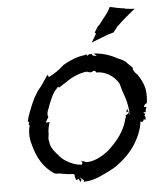

<svg xmlns="http://www.w3.org/2000/svg" viewBox="-57 -858 763 926"><g transform="rotate(-5 325.0 -395.5)"><path d="M67 -294C69 -294 70 -293 72 -292C72 -291 73 -291 73 -291C73 -291 72 -290 72 -289V-292C74 -291 74 -288 73 -285C73 -284 72 -283 71 -282C72 -280 73 -277 74 -273C75 -272 76 -272 77 -271C76 -271 74 -270 73 -270C67 -243 67 -212 76 -184C91 -121 122 -66 173 -34C181 -31 189 -31 198 -31C217 -27 240 -23 262 -23C276 -20 267 -8 272 -2C272 -1 273 -1 274 -1V6C274 9 286 5 287 2C287 2 288 1 288 1C288 1 288 2 288 2C291 15 296 19 297 17C297 14 302 8 301 7C301 7 300 7 299 6C297 2 294 -3 291 -6C299 1 318 14 312 17C311 18 309 18 309 19C335 19 360 13 385 3C415 -12 453 -26 482 -49C525 -80 562 -122 584 -168C596 -191 604 -216 608 -241C607 -242 607 -245 607 -246V-247C613 -242 622 -244 624 -253C624 -254 625 -255 625 -256C627 -255 630 -254 632 -254L634 -252H635C634 -253 634 -254 634 -255C636 -264 634 -271 630 -274C630 -275 632 -276 632 -277H633L634 -281C634 -283 635 -285 635 -287C635 -287 634 -287 634 -287C634 -286 633 -284 633 -282L630 -285C629 -287 627 -289 625 -290C628 -289 631 -289 633 -290C639 -290 641 -291 641 -291C640 -292 638 -294 636 -295C637 -295 638 -296 638 -297C643 -312 643 -314 643 -315C643 -315 643 -316 643 -316C643 -316 642 -315 642 -315C622 -309 637 -332 647 -332C651 -358 650 -383 646 -406C640 -429 629 -451 615 -472C600 -485 596 -495 592 -504C593 -505 596 -504 597 -504C590 -514 580 -523 570 -532C559 -545 549 -550 527 -559C493 -578 453 -591 413 -593L412 -592C416 -590 421 -586 424 -582C427 -578 422 -581 415 -582C413 -582 411 -583 409 -583C404 -585 405 -595 396 -591C396 -591 394 -592 394 -592C394 -592 395 -591 395 -591C393 -593 386 -590 381 -585H380V-586C378 -595 373 -591 369 -590H367V-589C331 -585 295 -570 263 -551C236 -526 214 -512 188 -499C185 -501 183 -507 182 -510H181C172 -497 162 -481 152 -467C140 -448 130 -443 122 -426C105 -401 92 -368 79 -334C74 -321 70 -307 67 -294ZM70 -278 71 -281C70 -280 69 -279 69 -278C69 -278 70 -278 71 -278ZM72 -283 73 -289C73 -288 71 -286 72 -283ZM156 -287C156 -286 157 -285 157 -284H158C157 -285 157 -286 157 -287L158 -291C160 -294 167 -306 168 -306C158 -326 174 -347 181 -372C189 -392 198 -411 209 -428C215 -435 221 -441 227 -448C229 -446 231 -445 233 -444C243 -450 251 -457 268 -467C300 -490 338 -506 373 -509C373 -509 372 -508 373 -508H374C372 -506 370 -503 368 -501V-500C368 -500 372 -505 374 -508C384 -507 381 -502 390 -505V-504C390 -502 400 -507 407 -511C407 -508 418 -508 416 -501C456 -501 483 -484 503 -465C509 -459 514 -452 519 -446C529 -432 529 -411 540 -385C550 -359 557 -328 559 -300H561C560 -299 559 -299 559 -298L558 -297C558 -292 559 -287 559 -282C558 -286 556 -289 555 -294C549 -289 550 -288 549 -287C547 -286 540 -282 538 -281V-280C539 -281 541 -281 541 -279C539 -271 538 -268 538 -267C538 -267 538 -268 538 -269C538 -269 539 -269 538 -269L537 -267C525 -211 486 -160 438 -118C408 -94 370 -75 336 -74H335C335 -75 333 -75 331 -75H328C325 -77 320 -80 315 -80C312 -80 309 -82 308 -83L307 -82C309 -81 313 -71 312 -70C311 -69 309 -66 309 -64C282 -65 256 -75 235 -89C214 -100 200 -120 189 -132C175 -148 163 -166 162 -187C158 -200 159 -207 162 -223C161 -243 166 -264 172 -283C169 -282 162 -281 158 -281C151 -282 155 -287 155 -287ZM408 -647H409C419 -651 431 -656 442 -660L486 -677C495 -680 507 -683 516 -686H517C523 -695 531 -704 538 -713V-716H541L568 -741C588 -759 609 -775 628 -791C614 -791 598 -793 583 -795L580 -797C556 -799 530 -806 510 -810H509C503 -796 491 -778 480 -765L449 -725C448 -724 446 -724 445 -724L426 -693C427 -693 428 -692 429 -691C429 -690 430 -689 431 -688L430 -684C423 -672 415 -659 408 -647ZM544 -296C545 -297 550 -299 552 -299H553C553 -303 552 -306 552 -310C551 -313 546 -309 546 -303C547 -301 545 -298 544 -297ZM553 -299C555 -299 557 -300 558 -300C558 -299 557 -298 557 -297L554 -294C553 -296 554 -297 553 -299ZM630 -276V-275L629 -276Z"/></g></svg>

Font: Charger Mayhem
Style: Obl
Weight: 400
Designer: Jasper
Foundry: Cannot Into Space Fonts
Version: Version 0.98